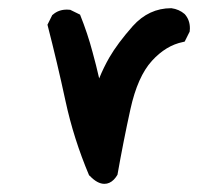

<svg xmlns="http://www.w3.org/2000/svg" viewBox="-20 -433 540 466"><path d="M142.6 -409.7Q145.5 -409.7 150.4 -409.2L174.3 -397.5Q192.9 -351.1 204.6 -306.6Q213.4 -274.9 220.7 -242.7Q231.4 -269 245.1 -293Q265.1 -327.6 302.2 -369.6Q341.3 -413.1 395.5 -413.1H396Q414.6 -410.6 428.2 -398.9Q440.9 -384.8 440.9 -364.3Q440.9 -361.3 440.4 -356.4L428.2 -332L424.3 -331.1Q382.8 -322.8 348.6 -285.2Q314 -247.1 296.6 -168.2Q279.3 -89.4 265.1 -8.8Q260.7 -1.5 256.3 2.9Q246.1 13.2 233.4 13.2Q216.3 13.2 197.8 -6.3L196.3 -7.3Q158.7 -96.2 138.9 -188.2Q119.1 -280.3 95.2 -373L106.9 -396.5L108.4 -397.5Q122.1 -409.7 142.6 -409.7Z"/></svg>

Font: Bakudai
Style: Bold
Weight: 700
Version: Version 1.48